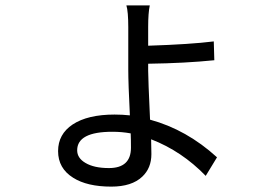

<svg xmlns="http://www.w3.org/2000/svg" viewBox="-20 -638 1040 714"><path d="M466 -142Q433 -148 398 -148Q267 -148 267 -79Q267 -50 298 -32Q330 -13 385 -13Q467 -13 467 -89Q467 -121 466 -142ZM531 -375Q531 -345 538 -193Q674 -156 787 -53L745 16Q656 -76 542 -120L543 -65Q543 -13 509 19Q470 56 394 56Q304 56 252 23Q196 -12 196 -76Q196 -139 250 -175Q306 -212 406 -212Q435 -212 463 -209Q457 -327 457 -380V-537Q457 -595 450 -618H537Q531 -590 531 -538V-468Q687 -473 775 -484L777 -414Q669 -403 531 -401Z"/></svg>

Font: Source Han Sans K Regular
Style: Regular
Weight: 400
Designer: Ryoko NISHIZUKA  (kana & ideographs); Paul D. Hunt (Latin, Greek & Cyrillic); Wenlong ZHANG  (bopomofo); Sandoll Communi
Foundry: Adobe Systems Incorporated
Version: Version 1.00 July 18, 2014, initial release